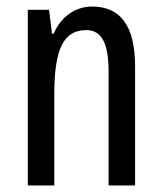

<svg xmlns="http://www.w3.org/2000/svg" viewBox="-20 -567 496 587"><path d="M262 -547C211 -547 167 -517 144 -464H139L130 -537H65V0H146V-279C146 -417 174 -475 244 -475C292 -475 312 -432 312 -348V0H393V-364C393 -488 348 -547 262 -547Z"/></svg>

Font: Noto Sans Gurmukhi UI ExtraCondensed
Style: Regular
Weight: 400
Width: 2
Designer: Jelle Bosma - Monotype Design Team
Foundry: Monotype Imaging Inc.
Version: Version 2.004